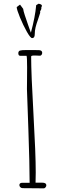

<svg xmlns="http://www.w3.org/2000/svg" viewBox="-20 -1028 362 1044"><path d="M147.9 -850.1Q143.6 -861.8 132.6 -893.1Q121.6 -924.3 114.7 -945.8Q106.9 -969.7 106 -980L88.9 -1002.9L70.8 -989.7Q71.3 -975.1 88.6 -933.1Q106 -891.1 125.7 -856Q145.5 -820.8 154.8 -820.8Q168.9 -820.8 168.9 -841.8Q168.9 -860.4 173.3 -878.9Q177.7 -897.5 187 -922.9Q194.3 -944.8 198.7 -959L197.8 -964.8L205.1 -980L204.1 -984.9Q208 -993.7 208 -996.1Q208 -1004.9 189.9 -1007.8L176.8 -1000Q171.4 -937 147.9 -850.1ZM85.4 -21.5Q85.4 -15.1 90.6 -10Q95.7 -4.9 103 -4.9Q140.1 -4.9 163.6 -4.4Q186.5 -3.9 218.3 -3.9Q223.1 -3.9 227.5 -9.3Q231.9 -14.6 231.9 -20.5Q231.9 -34.7 209.5 -34.7H173.3Q173.3 -49.3 173.8 -62Q174.3 -74.7 174.3 -89.8Q174.3 -190.4 162.1 -405.3Q149.4 -628.4 149.4 -719.7Q149.4 -722.2 150.9 -723.6Q151.9 -724.6 155.5 -725.3Q159.2 -726.1 162.6 -726.1H173.3Q179.2 -726.1 184.6 -725.6Q189.9 -725.1 197.3 -725.1Q202.6 -725.1 206.1 -730Q209.5 -734.9 209.5 -741.2Q209.5 -748 204.3 -751.7Q199.2 -755.4 191.4 -755.4Q168 -755.4 153.3 -755.9H125Q96.2 -755.9 87.9 -752.9Q79.6 -749 79.6 -738.8Q79.6 -724.6 90.3 -724.6H124.5Q127.4 -715.3 127.4 -661.1Q127.4 -623 127 -594.7L126.5 -543.9L129.9 -448.7L134.3 -323.7Q141.1 -129.9 141.1 -34.2H102.1Q85.4 -34.2 85.4 -21.5Z"/></svg>

Font: Amatica SC
Style: Regular
Weight: 400
Version: Version 2.000